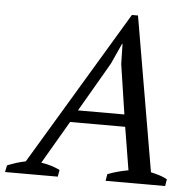

<svg xmlns="http://www.w3.org/2000/svg" viewBox="-100 -764 826 816"><g transform="rotate(5 312.5 -356.0)"><path d="M176 0H-49L-43 -29Q-4 -45 35 -53L430 -712H456L569 -53Q587 -49 605.5 -43.5Q624 -38 639 -29L634 0H380L385 -29Q430 -46 473 -53L443 -236H208L101 -53Q144 -47 181 -29ZM237 -288H435L403 -500L401 -586H399L359 -498Z"/></g></svg>

Font: PTSerifItalic
Style: Italic
Weight: 400
Italic angle: -12°
Designer: A.Korolkova, O.Umpeleva, V.Yefimov
Foundry: ParaType Ltd
Version: Version 1.000W OFL